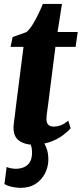

<svg xmlns="http://www.w3.org/2000/svg" viewBox="-20 -706 405 951"><path d="M218.5 -189.5Q216 -172 214.2 -158.8Q212.5 -145.5 211.2 -135.2Q210 -125 210 -116.5Q210 -98 219 -88.5Q228 -79 245 -79Q264 -79 282 -86Q300 -93 318 -108.5L330 -71Q315 -53.5 289.8 -34.8Q264.5 -16 227.8 -2.8Q191 10.5 141 10.5Q103 10.5 74.8 -9Q46.5 -28.5 47 -76.5Q47 -79.5 47.5 -85Q48 -90.5 49.5 -102.5Q51 -114.5 53.8 -136Q56.5 -157.5 60.5 -192L96.5 -474H32.5L42.5 -522.5L111 -547Q126 -559.5 141 -583.5Q156 -607.5 169.2 -635Q182.5 -662.5 192.5 -686.5H287L265 -547.5H365L354.5 -474H254.5ZM82 224.5Q61.5 224.5 39 219.5Q16.5 214.5 2 205.5L13 121Q20 124.5 32.8 127.2Q45.5 130 58.5 130Q78 130 96 123.2Q114 116.5 125.5 100.5Q137 84.5 138.5 57.5Q139.5 28.5 132.8 13Q126 -2.5 122.5 -14L158.5 -16L187.5 -14Q199.5 1 209.5 25.8Q219.5 50.5 219.5 84.5Q219.5 118.5 203.8 151Q188 183.5 157.2 204Q126.5 224.5 82 224.5Z"/></svg>

Font: Merriweather 36pt Black
Style: Italic
Weight: 900
Italic angle: -7.8°
Version: Version 2.101